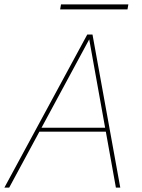

<svg xmlns="http://www.w3.org/2000/svg" viewBox="-30 -858 651 878"><path d="M-10 0 369 -700H393L520 0H500L378 -678L12 0ZM134 -256 147 -274H463L468 -256ZM245 -815 249 -838H557L553 -815Z"/></svg>

Font: DM Sans 10pt Thin
Style: Italic
Weight: 250
Italic angle: -10°
Version: Version 4.004;gftools[0.9.30]